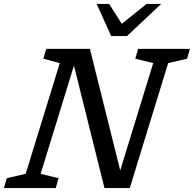

<svg xmlns="http://www.w3.org/2000/svg" viewBox="-42 -955 984 975"><path d="M255.5 -50 241 0H-22L-7.5 -50L88.5 -72.5L261.5 -634.5L178 -657L193 -707H414.5L568.5 -89.5L736 -634.5L645 -657L659.5 -707H922.5L908 -657L812 -634.5L617 0H488.5L333.5 -622L164.5 -72.5ZM776.5 -935 603 -772H522.5L449 -935H512.5L576.5 -834L702 -935Z"/></svg>

Font: Newsreader Caption
Style: Italic
Weight: 400
Italic angle: -17°
Designer: Hugues Gentile
Foundry: Production Type
Version: Version 1.001